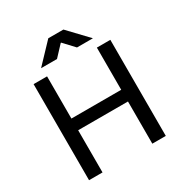

<svg xmlns="http://www.w3.org/2000/svg" viewBox="-205 -1067 1165 1222"><g transform="rotate(-30 378.0 -456.0)"><path d="M195 -706V-396H561V-706H660V0H561V-310H195V0H96V-706ZM323 -912H434L569 -770H452L380 -847H377L305 -770H188Z"/></g></svg>

Font: Museo Sans Medium
Style: Regular
Weight: 500
Designer: Jos Buivenga
Foundry: Jos Buivenga & Rosetta Type Foundry (extension, remastering)
Version: Version 3.600;PS 1.000;hotconv 1.0.88;makeotf.lib2.5.647800;